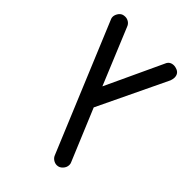

<svg xmlns="http://www.w3.org/2000/svg" viewBox="-226 -677 965 965"><g transform="rotate(45 257.0 -194.5)"><path d="M320.3 161.1 37.1 -520.5Q34.2 -526.4 34.2 -534.2Q34.2 -546.9 42 -559.6Q49.8 -572.3 61.5 -577.1Q69.3 -580.1 79.1 -580.1Q92.8 -580.1 104.5 -572.3Q116.2 -564.5 121.1 -550.8L245.1 -251L386.7 -554.7Q396.5 -580.1 425.8 -580.1Q434.6 -580.1 447.3 -575.2Q470.7 -565.4 470.7 -538.1Q470.7 -529.3 465.8 -514.6L289.1 -145.5L404.3 130.9Q407.2 136.7 407.2 145.5Q407.2 163.1 394 177.2Q380.9 191.4 363.3 191.4Q349.6 191.4 337.4 183.1Q325.2 174.8 320.3 161.1Z"/></g></svg>

Font: jf-openhuninn-2.1
Style: Regular
Weight: 400
Designer: [Kosugi Maru]
Designed by MOTOYA      

[Varela Round]
Joe Prince (Latin component); Avraham Cornfeld (Hebrew component)
Foundry: justfont Co., Ltd.
Version: 2.1